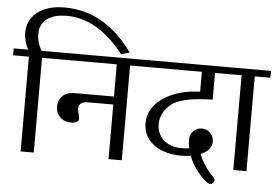

<svg xmlns="http://www.w3.org/2000/svg" viewBox="-77 -1029 1773 1223"><g transform="rotate(5 809.5 -418.0)"><path d="M88 -606H-13V-650H79Q51 -703 51 -756Q51 -811 80 -852Q109 -893 162 -915.5Q215 -938 285 -938Q423 -938 532.5 -872Q642 -806 725 -688L671 -673Q505 -886 306 -886Q225 -886 180 -852Q135 -818 135 -756Q135 -699 166 -650H272V-606H172V0H88Z M835 -650V-606H735V0H650V-349H492Q429 -349 429 -304Q429 -287 436 -268Q441 -246 441 -240Q441 -226 427.5 -218.5Q414 -211 396 -211Q348 -211 321 -238Q294 -265 294 -306Q294 -346 321 -373Q348 -400 396 -400H650V-606H247V-650Z M949 -250Q949 -188 992.5 -149Q1036 -110 1106 -110Q1135 -110 1156 -114Q1150 -141 1150 -169Q1150 -201 1172 -223.5Q1194 -246 1226 -246Q1258 -246 1280 -223.5Q1302 -201 1302 -169Q1302 -113 1232 -84Q1247 -45 1271 -9Q1295 27 1321 52Q1329 60 1331.5 64Q1334 68 1334 74Q1334 83 1326.5 92.5Q1319 102 1310 102Q1302 102 1288 93Q1259 73 1224.5 29.5Q1190 -14 1170 -67Q1141 -62 1106 -62Q1043 -62 988 -82.5Q933 -103 899 -146Q865 -189 865 -251Q865 -312 905 -362Q945 -412 1019.5 -443.5Q1094 -475 1194 -479V-606H810V-650H1373V-606H1278V-435Q1079 -432 1014 -378Q949 -324 949 -250Z M1448 0V-606H1347V-650H1632V-606H1532V0Z"/></g></svg>

Font: Kurale
Style: Regular
Weight: 400
Designer: Eduardo Rodriguez Tunni
Foundry: Eduardo Rodriguez Tunni
Version: Version 2.000